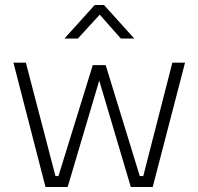

<svg xmlns="http://www.w3.org/2000/svg" viewBox="-20 -752 798 772"><path d="M34 0ZM34 -500H84L203 -44H215L353 -490H405L542 -44H556L673 -500H724L594 0H506L379 -428L252 0H163ZM361 -732H398L520 -597H466L381 -693L293 -597H239Z"/></svg>

Font: Cairo Light
Style: Regular
Weight: 300
Designer: Mohamed Gaber, the designers of Titillium
Foundry: Kief Type Foundry
Version: Version 2.009; ttfautohint (v1.5.33-1714) -l 8 -r 50 -G 200 